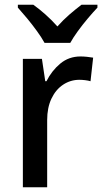

<svg xmlns="http://www.w3.org/2000/svg" viewBox="-20 -786 429 806"><path d="M318 -549Q331 -549 345 -547.5Q359 -546 371 -544L360 -445Q350 -448 337 -449.5Q324 -451 313 -451Q276 -451 245 -430.5Q214 -410 196 -372Q178 -334 178 -282V0H76V-539H156L170 -445H175Q197 -489 233 -519Q269 -549 318 -549ZM167 -606Q155 -628 135.5 -655Q116 -682 94.5 -708Q73 -734 55 -754V-766H120Q144 -749 170.5 -725.5Q197 -702 221 -675Q246 -703 271.5 -725Q297 -747 322 -766H389V-754Q371 -735 349 -709Q327 -683 307 -655.5Q287 -628 275 -606Z"/></svg>

Font: Noto Sans Gujarati UI SemiCondensed Medium
Style: Regular
Weight: 500
Width: 4
Designer: Jelle Bosma - Monotype Design Team, Universal Thirst
Foundry: Monotype Imaging Inc.
Version: Version 2.106; ttfautohint (v1.8.4.7-5d5b)